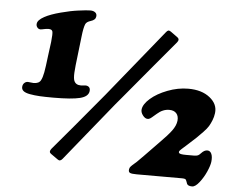

<svg xmlns="http://www.w3.org/2000/svg" viewBox="-57 -846 1185 998"><g transform="rotate(5 535.0 -346.5)"><path d="M175.8 -524.4 185.5 -598.1Q190.4 -642.6 187 -653.6Q183.6 -664.6 166.5 -664.6Q155.3 -664.6 142.3 -661.6Q129.4 -658.7 124.5 -658.7Q114.3 -658.7 107.7 -667.2Q101.1 -675.8 102.5 -686Q104 -705.6 138.2 -724.1Q168.5 -740.7 221.2 -754.6Q273.9 -768.6 313 -773.4Q356 -779.3 374.5 -779.3Q390.6 -779.3 400.1 -771.7Q409.7 -764.2 407.7 -750.5Q405.8 -732.4 381.3 -725.1Q359.9 -718.8 354 -706.1Q345.7 -686.5 340.8 -641.6L329.6 -545.4Q321.3 -479 319.8 -450Q318.4 -420.9 323.2 -408.7Q331.5 -386.7 358.9 -386.7Q365.2 -386.7 372.6 -387.7Q379.9 -388.7 383.3 -388.7Q394.5 -388.7 401.6 -382.1Q408.7 -375.5 407.2 -361.3Q403.8 -332.5 360.6 -321.8Q317.4 -311 221.7 -311Q178.2 -311 151.1 -312.5Q124 -314 99.6 -318.4Q75.2 -322.8 64.7 -331.8Q54.2 -340.8 56.2 -355.5Q57.6 -366.7 65.4 -373.8Q73.2 -380.9 83.5 -380.9Q88.9 -380.9 97.7 -379.4Q106.4 -377.9 112.8 -377.9Q141.1 -377.9 150.4 -395.5Q158.7 -410.6 163.8 -438Q168.9 -465.3 175.8 -524.4ZM546.9 -305.7Q488.3 -234.4 406.5 -132.6Q324.7 -30.8 297.9 1.5Q285.6 17.1 272.9 7.3L234.9 -19.5Q222.2 -28.8 235.4 -45.4Q253.9 -67.4 340.6 -169.9Q427.2 -272.5 490.2 -349.1L515.6 -380.4Q574.2 -451.7 661.1 -559.8Q748 -668 774.9 -700.2Q781.7 -709 786.9 -710.4Q792 -711.9 800.3 -706.5L837.4 -679.7Q851.1 -669.4 837.4 -652.8Q821.3 -633.3 729.2 -523.9Q637.2 -414.6 573.2 -336.9ZM719.7 -243.7Q706.5 -243.7 694.6 -259.3Q682.6 -274.9 684.6 -290.5Q688 -317.9 721.7 -347.4Q755.4 -377 809.3 -397.7Q863.3 -418.5 917.5 -418.5Q987.8 -418.5 1030 -384.8Q1072.3 -351.1 1066.4 -304.2Q1064 -284.2 1056.6 -266.1Q1049.3 -248 1041.3 -234.6Q1033.2 -221.2 1014.6 -201.7Q996.1 -182.1 982.4 -169.2Q968.8 -156.2 939.5 -129.9Q933.1 -124 929.7 -121.1Q924.8 -116.7 918.7 -111.3Q912.6 -106 909.4 -103Q906.2 -100.1 903.1 -96.9Q899.9 -93.8 898.4 -91.3Q897 -88.9 897 -86.9Q896.5 -83 899.7 -80.3Q902.8 -77.6 911.4 -76.2Q919.9 -74.7 934.1 -74.7H975.1Q990.7 -74.7 997.6 -78.1Q1004.4 -81.5 1012.7 -90.8Q1027.8 -107.4 1043.5 -107.4Q1058.6 -107.4 1065.4 -92Q1072.3 -76.7 1069.3 -50.3Q1066.9 -30.8 1053 1Q1039.1 32.7 1018.3 59.3Q997.6 85.9 980.5 85.9Q956.1 85.9 952.6 71.3Q948.2 58.6 945.3 53.7Q941.9 48.3 923.8 48.3H688Q663.1 48.3 653.8 44.2Q644.5 40 646.5 25.9Q647 22 648.7 18.1Q650.4 14.2 654.8 9.5Q659.2 4.9 661.9 2.4Q664.6 0 672.4 -6.8Q680.2 -13.7 683.6 -16.6Q695.8 -27.8 793.9 -129.4Q831.5 -167 852.1 -194.3Q872.6 -221.7 875.5 -247.6Q877.9 -272 865.5 -286.1Q853 -300.3 828.1 -300.3Q794.9 -300.3 765.6 -274.4Q759.8 -269.5 752.4 -263.2Q745.1 -256.8 741.9 -254.2Q738.8 -251.5 734.4 -248.5Q730 -245.6 726.8 -244.6Q723.6 -243.7 719.7 -243.7Z"/></g></svg>

Font: Cooper* ExtraBold
Style: Italic
Weight: 800
Italic angle: -7°
Designer: Owen Earl
Foundry: indestructible type*
Version: Version 0.001